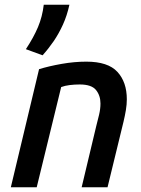

<svg xmlns="http://www.w3.org/2000/svg" viewBox="-20 -796 600 816"><path d="M26 0 146 -502Q188 -515 242 -524.5Q296 -534 347 -534Q439 -534 479 -490.5Q519 -447 519 -374Q519 -352 515 -328Q511 -304 505 -279L437 0H327L389 -260Q395 -283 401 -308Q407 -333 407 -356Q407 -390 388 -413.5Q369 -437 319 -437Q297 -437 276.5 -434.5Q256 -432 240 -426L136 0ZM161 -561 90 -587Q123 -637 141.5 -681Q160 -725 166 -776H275Q265 -730 247.5 -691.5Q230 -653 208.5 -621.5Q187 -590 161 -561Z"/></svg>

Font: Ubuntu Sans Mono Medium
Style: Italic
Weight: 500
Italic angle: -13.5°
Monospace: yes
Designer: Dalton Maag Ltd
Foundry: Dalton Maag Ltd
Version: Version 1.006